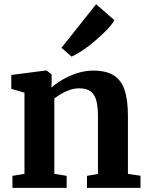

<svg xmlns="http://www.w3.org/2000/svg" viewBox="-20 -906 714 926"><path d="M98 -67.5V-459L34.5 -477.5V-544.5L201 -566H205L229 -546.5V-508L228 -483.5Q249.5 -503 281.5 -521.8Q313.5 -540.5 351.8 -553Q390 -565.5 430.5 -565.5Q491 -565.5 527.5 -543.2Q564 -521 580.5 -473Q597 -425 597 -346.5V-67L657.5 -58.5V0H399.5V-58L452.5 -67V-343.5Q452.5 -392.5 444.2 -422.2Q436 -452 416.2 -466Q396.5 -480 362 -480Q338.5 -480 316.2 -472.2Q294 -464.5 275 -453.2Q256 -442 242 -431V-67.5L301.5 -58V0H40V-58ZM324.5 -633.5 276.5 -675.5 443.5 -885.5 532 -808.5Q520 -787.5 494.5 -761.2Q469 -735 438.2 -708.8Q407.5 -682.5 377.5 -662.5Q347.5 -642.5 326 -633.5Z"/></svg>

Font: Merriweather 24pt
Style: Bold
Weight: 700
Designer: Eben Sorkin
Foundry: Eben Sorkin
Version: Version 2.100